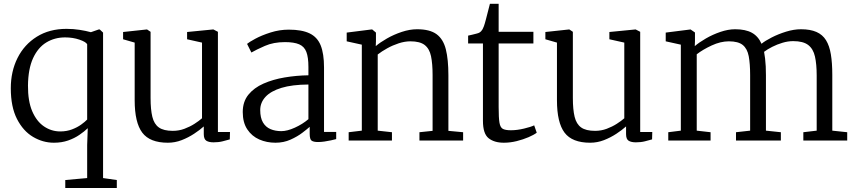

<svg xmlns="http://www.w3.org/2000/svg" viewBox="-20 -716 4363 978"><path d="M312.5 241.5V201L424 191V23L427 -63Q409.5 -46 384.2 -28.8Q359 -11.5 326.5 -0.2Q294 11 254.5 11Q198.5 11 148.2 -18.8Q98 -48.5 66.5 -110Q35 -171.5 35 -266.5Q35 -352 69.2 -420.5Q103.5 -489 167.5 -529Q231.5 -569 319 -569Q353.5 -569 385.5 -564Q417.5 -559 443 -552L483 -566H488L505 -550V191L575 201V241.5ZM287 -46.5Q319.5 -46.5 346.5 -56.8Q373.5 -67 393.2 -81.2Q413 -95.5 424 -107V-490.5Q418 -502.5 384.8 -514Q351.5 -525.5 311.5 -525.5Q258.5 -525.5 216 -499.8Q173.5 -474 148.5 -419.8Q123.5 -365.5 122.5 -280.5Q122 -201 144.2 -149.2Q166.5 -97.5 204.2 -72Q242 -46.5 287 -46.5Z M1068 9Q1044 9 1031 0.8Q1018 -7.5 1018 -33V-72Q998 -54 968.8 -34.8Q939.5 -15.5 905.5 -2.2Q871.5 11 835 11Q743.5 11 704.8 -40.2Q666 -91.5 666 -205.5V-499L607 -516V-553L728 -566H729L747 -554V-217Q747 -158 756 -121Q765 -84 789.2 -66.8Q813.5 -49.5 860 -49.5Q891.5 -49.5 919.5 -60Q947.5 -70.5 970.5 -85.2Q993.5 -100 1009 -113.5V-499L933 -516V-553L1065.5 -566H1067L1090 -554V-43.5H1151.5L1150.5 -6Q1134 -1.5 1114 3.8Q1094 9 1068 9Z M1383 11Q1338.5 11 1300.8 -5.5Q1263 -22 1239.8 -56.8Q1216.5 -91.5 1216.5 -145.5Q1216.5 -198 1245.2 -233.5Q1274 -269 1322.2 -290.2Q1370.5 -311.5 1429.8 -321.5Q1489 -331.5 1551 -332.5V-374.5Q1551 -424 1540.5 -451.5Q1530 -479 1504 -490.2Q1478 -501.5 1431.5 -501.5Q1373 -501.5 1328.8 -482Q1284.5 -462.5 1260.5 -448.5L1238.5 -492.5Q1248 -501 1280.2 -518.5Q1312.5 -536 1358 -550.5Q1403.5 -565 1451 -565Q1517.5 -565 1557 -546Q1596.5 -527 1613.5 -484.8Q1630.5 -442.5 1630.5 -372.5V-44H1692.5V-7.5Q1681.5 -4.5 1665.5 -1Q1649.5 2.5 1632.2 5Q1615 7.5 1600 7.5Q1578.5 7.5 1568 1Q1557.5 -5.5 1557.5 -34.5V-70Q1545.5 -59 1520.2 -39.8Q1495 -20.5 1460 -4.8Q1425 11 1383 11ZM1413 -48Q1443 -48 1482 -65.8Q1521 -83.5 1551 -109V-285.5Q1468 -285 1413.8 -268.5Q1359.5 -252 1332.5 -222.8Q1305.5 -193.5 1305.5 -155.5Q1305.5 -116 1319.5 -92.2Q1333.5 -68.5 1358 -58.2Q1382.5 -48 1413 -48Z M1823 -50.5V-488.5L1746 -505.5V-550L1872.5 -566H1876L1895 -550V-506L1894 -481Q1916 -500 1951 -520Q1986 -540 2026.5 -553.5Q2067 -567 2104.5 -567Q2169.5 -567 2203.8 -541.8Q2238 -516.5 2251 -464.8Q2264 -413 2264 -332.5V-49.5L2339 -42.5V0H2116.5V-42.5L2183.5 -49.5V-333.5Q2183.5 -391.5 2175.5 -429.8Q2167.5 -468 2143.2 -486.8Q2119 -505.5 2070.5 -505.5Q2042 -505.5 2011.2 -495.5Q1980.5 -485.5 1952.5 -470Q1924.5 -454.5 1904 -438.5V-50.5L1976.5 -42.5V0H1756V-42.5Z M2546.5 11Q2497.5 11 2468.8 -12Q2440 -35 2440 -100.5V-494.5H2364.5V-534.5Q2373.5 -536.5 2385.2 -539.2Q2397 -542 2407.5 -544.8Q2418 -547.5 2422 -550Q2427.5 -553.5 2431.2 -557.5Q2435 -561.5 2438.2 -567.2Q2441.5 -573 2444.5 -581.5Q2449 -593.5 2455.2 -617.5Q2461.5 -641.5 2467.2 -664.2Q2473 -687 2475.5 -696.5H2520V-554H2697V-494.5H2520V-170.5Q2520 -115.5 2524.2 -90.8Q2528.5 -66 2542 -59.2Q2555.5 -52.5 2582.5 -52.5Q2613.5 -52.5 2649 -61Q2684.5 -69.5 2701 -77.5L2714 -40Q2699.5 -29 2672.2 -17.2Q2645 -5.5 2612 2.8Q2579 11 2546.5 11Z M3219 9Q3195 9 3182 0.8Q3169 -7.5 3169 -33V-72Q3149 -54 3119.8 -34.8Q3090.5 -15.5 3056.5 -2.2Q3022.5 11 2986 11Q2894.5 11 2855.8 -40.2Q2817 -91.5 2817 -205.5V-499L2758 -516V-553L2879 -566H2880L2898 -554V-217Q2898 -158 2907 -121Q2916 -84 2940.2 -66.8Q2964.5 -49.5 3011 -49.5Q3042.5 -49.5 3070.5 -60Q3098.5 -70.5 3121.5 -85.2Q3144.5 -100 3160 -113.5V-499L3084 -516V-553L3216.5 -566H3218L3241 -554V-43.5H3302.5L3301.5 -6Q3285 -1.5 3265 3.8Q3245 9 3219 9Z M3384 0V-42.5L3448 -50.5V-488.5L3371 -505.5V-550L3497.5 -566L3520 -550.5V-507L3519 -481Q3541 -500 3575.5 -520Q3610 -540 3649.5 -553.5Q3689 -567 3724.5 -567Q3777.5 -567 3809.8 -549.2Q3842 -531.5 3859 -493Q3877 -508 3910.8 -525.2Q3944.5 -542.5 3984.2 -554.8Q4024 -567 4060 -567Q4107.5 -567 4138.8 -553.2Q4170 -539.5 4187.5 -511.2Q4205 -483 4212.2 -439.2Q4219.5 -395.5 4219.5 -334.5V-50.5L4295.5 -42.5V0H4072V-42.5L4140 -50.5V-331.5Q4140 -389 4131.2 -428Q4122.5 -467 4096.8 -486.8Q4071 -506.5 4020.5 -506.5Q3993.5 -506.5 3966 -498.2Q3938.5 -490 3913.8 -477.5Q3889 -465 3872 -452Q3875 -436.5 3877.2 -417.8Q3879.5 -399 3880.5 -377.8Q3881.5 -356.5 3881.5 -332.5V-50.5L3957.5 -42.5V0H3729V-42.5L3801 -50.5V-333.5Q3801 -391.5 3793.8 -429.8Q3786.5 -468 3763.5 -486.8Q3740.5 -505.5 3692.5 -505.5Q3650.5 -505.5 3605.2 -484.5Q3560 -463.5 3529 -439.5V-50.5L3599.5 -42.5V0Z"/></svg>

Font: Merriweather 20pt Light
Style: Regular
Weight: 300
Version: Version 2.100